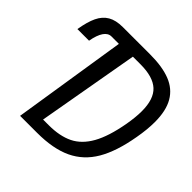

<svg xmlns="http://www.w3.org/2000/svg" viewBox="-239 -877 1028 1028"><g transform="rotate(45 275.5 -362.5)"><path d="M596.5 -486.5Q596.5 -430 584 -361Q561.5 -231.5 515.5 -153Q469.5 -74.5 391 -37.2Q312.5 0 191 0H62.5L164 -646.5H108Q83 -646.5 65.5 -621Q48 -595.5 39 -545.5H-49Q-38.5 -609.5 -20 -648.2Q-1.5 -687 31 -706Q63.5 -725 115.5 -725H322Q415 -725 475.2 -701.2Q535.5 -677.5 566 -625Q596.5 -572.5 596.5 -486.5ZM495.5 -373Q506 -433 506 -478.5Q506 -570 462 -610.5Q418 -651 323 -651H265.5L163.5 -73H206Q289.5 -73 345.5 -100.5Q401.5 -128 438.2 -193.2Q475 -258.5 495.5 -373Z"/></g></svg>

Font: JuliaMono Italic
Style: Regular
Weight: 400
Italic angle: -9°
Monospace: yes
Designer: cormullion
Foundry: corm
Version: Version 0.049; ttfautohint (v1.8.4)